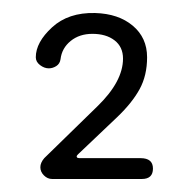

<svg xmlns="http://www.w3.org/2000/svg" viewBox="-20 -480 290 295"><path d="M60 -205Q53 -205 47.5 -210.5Q42 -216 42 -223Q42 -230 48 -237L130 -317Q169 -355 169 -390Q169 -408 156 -418Q143 -428 122 -428Q102 -428 88.5 -417Q75 -406 73 -389Q72 -382 66.5 -378.5Q61 -375 55 -375Q48 -375 41.5 -380Q35 -385 35 -392Q35 -415 60 -438Q85 -461 126 -460Q162 -459 184 -440.5Q206 -422 206 -392Q206 -364 194.5 -343Q183 -322 160 -300L100 -243Q97 -240 98 -239Q98 -237 103 -237H196Q215 -237 215 -221Q215 -205 198 -205Z"/></svg>

Font: Dongle Light
Style: Regular
Weight: 300
Designer: Yanghee Ryu
Foundry: Yanghee Ryu
Version: Version 2.000